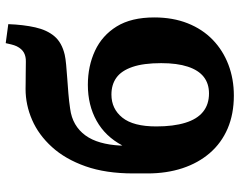

<svg xmlns="http://www.w3.org/2000/svg" viewBox="-103 -722 838 672"><g transform="rotate(-90 316.0 -386.0)"><path d="M317.5 13.5Q253 13.5 202.2 -8.2Q151.5 -30 116.5 -70.5Q81.5 -111 63.2 -166.5Q45 -222 45 -288.5V-338.5Q45 -435 70 -505.7Q95 -576.5 137.5 -623.2Q180 -670 232.5 -692.7Q285 -715.5 340.5 -715.5Q351.5 -715.5 363.5 -715.2Q375.5 -715 392.7 -715Q410 -715 436 -714.5Q454 -714 467.5 -721.2Q481 -728.5 490 -746.5Q494 -755 496.5 -765.5Q499 -776 501 -785L567.5 -776Q565.5 -722.5 556.2 -681.5Q547 -640.5 525 -614.5Q503 -588.5 460.5 -578.5Q447 -575.5 425.5 -573.5Q404 -571.5 378.5 -569.7Q353 -568 325.5 -565.7Q298 -563.5 271.5 -559.5Q241 -555.5 217.7 -542Q194.5 -528.5 178.2 -506.2Q162 -484 153.3 -453.2Q144.5 -422.5 142.5 -383.5L143 -377Q174.5 -436.5 229.3 -467Q284 -497.5 355 -497.5Q420.5 -497.5 474.3 -472.5Q528 -447.5 559.5 -396.5Q591 -345.5 591 -265Q591 -200 570.5 -148.2Q550 -96.5 512.8 -60.5Q475.5 -24.5 425.5 -5.5Q375.5 13.5 317.5 13.5ZM325 -73.5Q359.5 -73.5 383 -92Q406.5 -110.5 418.7 -147.8Q431 -185 431 -241Q431 -303 417.7 -341.5Q404.5 -380 380.2 -397.5Q356 -415 321 -415Q271 -415 240.3 -376.7Q209.5 -338.5 209.5 -258Q209.5 -198 222.3 -156.5Q235 -115 260.8 -94.3Q286.5 -73.5 325 -73.5Z"/></g></svg>

Font: Literata Variable Black
Style: Regular
Weight: 900
Designer: Latin by Veronika Burian and Jose Scaglione. Greek by Irene Vlachou. Cyrillic by Vera Evstafieva.
Foundry: TypeTogether
Version: Version 3.021